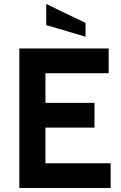

<svg xmlns="http://www.w3.org/2000/svg" viewBox="-20 -943 608 963"><path d="M77 0V-700H525V-576H208V-427H454V-303H208V-124H535V0ZM409 -759 212 -817V-923L409 -828Z"/></svg>

Font: Cabin Resolve
Style: Bold-Resolve
Weight: 700
Designer: Pablo Impallari
Foundry: Pablo Impallari. http://www.impallari.com Igino Marini. http://www.ikern.com
Version: Version 3.001